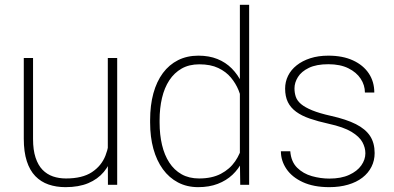

<svg xmlns="http://www.w3.org/2000/svg" viewBox="-20 -770 1640 800"><path d="M429.2 -122.1V-528.3H468.3V0H429.7ZM436 -211.9 461.4 -212.9Q461.4 -164.6 449.5 -124Q437.5 -83.5 412.4 -53.5Q387.2 -23.4 347.7 -6.8Q308.1 9.8 252.9 9.8Q214.4 9.8 182.4 -1.2Q150.4 -12.2 127.2 -36.1Q104 -60.1 91.6 -98.6Q79.1 -137.2 79.1 -191.9V-528.3H117.7V-190.9Q117.7 -145 128.2 -113.3Q138.7 -81.5 157.2 -62.5Q175.8 -43.5 200.7 -34.9Q225.6 -26.4 254.9 -26.4Q323.2 -26.4 363 -52.7Q402.8 -79.1 419.4 -121.6Q436 -164.1 436 -211.9Z M979.5 -102.5V-750H1018.1V0H981ZM605.5 -259.3V-269.5Q605.5 -331.5 619.1 -381.1Q632.8 -430.7 658.7 -465.6Q684.6 -500.5 721.9 -519.3Q759.3 -538.1 806.6 -538.1Q851.1 -538.1 885.7 -524.2Q920.4 -510.3 945.8 -484.6Q971.2 -459 987.5 -424.6Q1003.9 -390.1 1011.7 -348.6V-166.5Q1005.9 -129.9 990 -97.9Q974.1 -65.9 948.5 -41.7Q922.9 -17.6 887.2 -3.9Q851.6 9.8 805.7 9.8Q758.8 9.8 721.7 -9.8Q684.6 -29.3 658.7 -64.9Q632.8 -100.6 619.1 -149.9Q605.5 -199.2 605.5 -259.3ZM645 -269.5V-259.3Q645 -209 655 -166.5Q665 -124 685.3 -92.8Q705.6 -61.5 736.6 -43.9Q767.6 -26.4 809.6 -26.4Q863.3 -26.4 900.4 -45.9Q937.5 -65.4 959.7 -97.7Q981.9 -129.9 990.7 -168.9V-341.3Q985.4 -366.2 973.9 -394.3Q962.4 -422.4 942.1 -446.8Q921.9 -471.2 889.6 -486.6Q857.4 -502 810.5 -502Q768.1 -502 737.1 -484.4Q706.1 -466.8 685.5 -435.5Q665 -404.3 655 -361.8Q645 -319.3 645 -269.5Z M1502.4 -131.3Q1502.4 -154.8 1490 -177.7Q1477.5 -200.7 1444.6 -220.7Q1411.6 -240.7 1349.1 -254.4Q1304.7 -264.2 1270.8 -275.9Q1236.8 -287.6 1213.9 -304.4Q1190.9 -321.3 1179.4 -344.7Q1168 -368.2 1168 -400.9Q1168 -429.2 1180.2 -454.1Q1192.4 -479 1216.1 -497.8Q1239.7 -516.6 1272.9 -527.3Q1306.2 -538.1 1348.1 -538.1Q1408.2 -538.1 1450.9 -518.3Q1493.7 -498.5 1516.6 -464.1Q1539.6 -429.7 1539.6 -384.3H1500.5Q1500.5 -415 1482.9 -441.9Q1465.3 -468.8 1431.4 -485.6Q1397.5 -502.4 1348.1 -502.4Q1298.3 -502.4 1267.1 -487.3Q1235.8 -472.2 1221.4 -449Q1207 -425.8 1207 -401.9Q1207 -382.8 1212.6 -366.5Q1218.3 -350.1 1234.4 -336.4Q1250.5 -322.8 1280.8 -310.3Q1311 -297.9 1359.4 -287.1Q1422.9 -272.9 1462.9 -252.7Q1502.9 -232.4 1522 -203.4Q1541 -174.3 1541 -132.3Q1541 -101.1 1527.8 -75Q1514.6 -48.8 1490 -29.8Q1465.3 -10.7 1430.2 -0.5Q1395 9.8 1352.1 9.8Q1287.1 9.8 1241.9 -11Q1196.8 -31.7 1173.6 -65.9Q1150.4 -100.1 1150.4 -139.6H1189.5Q1192.9 -96.2 1218 -71.3Q1243.2 -46.4 1279.5 -36.1Q1315.9 -25.9 1352.1 -25.9Q1401.4 -25.9 1434.8 -41.3Q1468.3 -56.6 1485.4 -80.8Q1502.4 -105 1502.4 -131.3Z"/></svg>

Font: Roboto ExtraLight
Style: Regular
Weight: 250
Designer: Christian Robertson
Foundry: Google
Version: Version 3.009; 2024